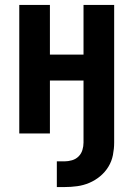

<svg xmlns="http://www.w3.org/2000/svg" viewBox="-20 -540 540 777"><path d="M210 217V113H241Q256 113 271.5 108.5Q287 104 298 93Q309 82 313.5 67Q318 52 318 37V-214H182V0H58V-520H182V-319H318V-520H442V37Q442 62 437 87.5Q432 113 418.5 135Q405 157 385 173.5Q365 190 341.5 200Q318 210 292.5 213.5Q267 217 241 217Z"/></svg>

Font: Iosevka Curly Extrabold
Style: Regular
Weight: 800
Monospace: yes
Designer: Belleve Invis
Foundry: Belleve Invis
Version: Version 22.1.2; ttfautohint (v1.8.4)